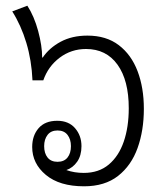

<svg xmlns="http://www.w3.org/2000/svg" viewBox="-20 -645 570 674"><path d="M275 9Q189 9 141 -31Q93 -71 93 -129Q93 -169 115.5 -195Q138 -221 181 -221Q221 -221 243.5 -195Q266 -169 266 -132Q266 -99 251 -77.5Q236 -56 213 -48Q241 -38 274 -38Q327 -38 362 -67.5Q397 -97 414.5 -148Q432 -199 432 -265Q432 -363 392.5 -418Q353 -473 282 -473Q230 -473 189.5 -442.5Q149 -412 132 -363H94Q91 -433 72.5 -494.5Q54 -556 23 -605L76 -625Q100 -588 114 -536Q128 -484 128 -443H130Q153 -477 193 -498.5Q233 -520 287 -520Q353 -520 397 -486.5Q441 -453 463 -395Q485 -337 485 -263Q485 -187 463 -125.5Q441 -64 394.5 -27.5Q348 9 275 9ZM182 -77Q205 -77 217 -92Q229 -107 229 -132Q229 -156 217 -171.5Q205 -187 182 -187Q159 -187 147 -171.5Q135 -156 135 -132Q135 -107 147 -92Q159 -77 182 -77Z"/></svg>

Font: Noto Sans Thai Looped SemiCondensed Light
Style: Regular
Weight: 300
Width: 4
Designer: Sasikarn Vongin, Ben Mitchell
Foundry: The Fontpad Ltd
Version: Version 1.001; ttfautohint (v1.8.4.7-5d5b)